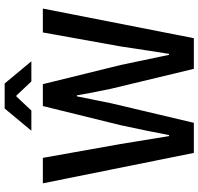

<svg xmlns="http://www.w3.org/2000/svg" viewBox="-34 -826 860 832"><g transform="rotate(-90 396.0 -410.0)"><path d="M222.2 -107.4H226.6Q244.1 -200.7 269.5 -317.4L352.5 -654.3H447.3L530.3 -317.4Q555.2 -199.7 568.8 -133.8L574.2 -107.4H578.6Q583 -137.7 592.8 -198.2L610.8 -317.4L671.4 -654.3H774.9L646.5 0H513.7L427.7 -357.4Q407.7 -452.1 398.9 -506.8H394.5Q376 -413.1 364.3 -357.4L279.8 0H149.4L17.6 -654.3H127.9L188 -317.4ZM546.4 -704.1H459L397.9 -769H394L333 -704.1H245.6L341.8 -819.8H450.2Z"/></g></svg>

Font: Varta
Style: Bold
Weight: 700
Designer: Joana Correia, Viktoriya Grabowska, Eben Sorkin
Foundry: Sorkin Type
Version: Version 1.002; ttfautohint (v1.3) -l 8 -r 24 -G 200 -x 12 -H